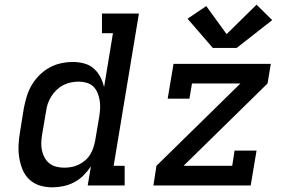

<svg xmlns="http://www.w3.org/2000/svg" viewBox="-20 -793 1240 821"><path d="M204 8Q175 8 149.5 0Q124 -8 105 -26Q86 -44 76 -69Q66 -94 62 -120.5Q58 -147 59.5 -175Q61 -203 66 -231L82 -331Q87 -356 94.5 -381Q102 -406 115.5 -429Q129 -452 148.5 -471.5Q168 -491 191.5 -504Q215 -517 241 -522.5Q267 -528 292 -528Q317 -528 340.5 -521.5Q364 -515 381 -500Q398 -485 409 -464Q420 -443 425 -420L463 -651H416V-735H574L466 -84H513V0H355L369 -82Q355 -61 337 -43Q319 -25 297 -13.5Q275 -2 251 3Q227 8 204 8ZM255 -76Q271 -76 286.5 -79Q302 -82 316.5 -89Q331 -96 344 -107Q357 -118 365.5 -132Q374 -146 379 -161Q384 -176 387 -192L404 -292Q407 -310 408 -327.5Q409 -345 406.5 -362Q404 -379 397.5 -395Q391 -411 379.5 -422.5Q368 -434 351 -439Q334 -444 317 -444Q300 -444 283 -440.5Q266 -437 250.5 -429Q235 -421 222 -408.5Q209 -396 199.5 -381Q190 -366 184.5 -350Q179 -334 177 -317L160 -217Q157 -200 156.5 -182.5Q156 -165 159.5 -149Q163 -133 171 -118.5Q179 -104 192 -94Q205 -84 221.5 -80Q238 -76 255 -76Q255 -76 255 -76Q255 -76 255 -76ZM636 0 649 -84 1008 -436H801L790 -371H697L722 -520H1138L1124 -436L765 -84H973L983 -149H1077L1052 0ZM890 -588 782 -713 862 -767 949 -647 1077 -773 1144 -707 992 -588Z"/></svg>

Font: Iosevka Etoile Medium Oblique
Style: Regular
Weight: 500
Italic angle: -9°
Designer: Belleve Invis
Foundry: Belleve Invis
Version: Version 15.5.2; ttfautohint (v1.8.4)